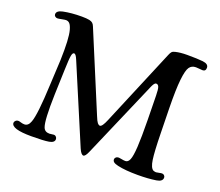

<svg xmlns="http://www.w3.org/2000/svg" viewBox="-119 -875 1206 1054"><g transform="rotate(20 484.5 -348.0)"><path d="M154.8 -295.4 162.1 -440.4Q164.1 -503.9 161.9 -547.1Q159.7 -590.3 153.1 -614Q146.5 -637.7 137.7 -647.5Q128.9 -657.2 115.7 -657.2Q109.4 -657.2 91.8 -653.6Q74.2 -649.9 66.9 -649.9Q59.6 -649.9 53.7 -654.8Q47.9 -659.7 47.9 -667Q47.9 -688 83 -695.3Q130.4 -705.1 190.9 -705.1Q218.8 -705.1 235.4 -701.7Q248.5 -698.7 255.1 -692.6Q261.7 -686.5 266.1 -675.3L455.6 -220.7Q466.3 -193.8 473.6 -184.8Q481 -175.8 488.3 -175.8Q501.5 -175.8 520 -220.7L708.5 -669.9Q713.9 -683.1 719.5 -689.2Q725.1 -695.3 738.3 -698.2Q766.6 -705.1 806.2 -705.1Q866.2 -705.1 897.9 -701.7Q932.1 -697.8 932.1 -675.3Q932.1 -654.8 913.1 -654.8Q909.2 -654.8 896.5 -656.2Q883.8 -657.7 874.5 -657.7Q850.1 -657.7 837.2 -639.6Q824.2 -621.6 817.9 -564Q811.5 -506.3 813.5 -397L816.4 -252Q818.4 -143.6 825 -98.9Q831.5 -54.2 849.1 -44.4Q859.9 -40.5 865.5 -41Q871.1 -41.5 882.1 -43.9Q893.1 -46.4 899.4 -46.4Q906.7 -46.4 912.1 -41Q917.5 -35.6 917.5 -28.3Q917.5 -5.4 882.3 0Q835.9 7.3 775.4 7.3Q703.1 7.3 658.2 -2.9Q639.2 -7.3 631.6 -13.4Q624 -19.5 624 -29.3Q624 -36.1 630.1 -41.5Q636.2 -46.9 646.5 -46.9Q651.4 -46.9 663.6 -44.2Q675.8 -41.5 686 -41.5Q701.7 -41.5 710.2 -62Q718.8 -82.5 722.2 -137.9Q725.6 -193.4 724.1 -295.4L721.7 -435.5Q721.2 -473.6 716.3 -486.3Q711.4 -499 700.2 -499Q697.8 -499 695.3 -497.8Q692.9 -496.6 690.4 -493.4Q688 -490.2 686 -487.5Q684.1 -484.9 681.4 -479.2Q678.7 -473.6 677.2 -470.2Q675.8 -466.8 672.9 -460Q669.9 -453.1 668.5 -449.7L483.9 -22.9Q470.2 9.3 459 9.3Q445.8 9.3 432.1 -22.5L241.7 -472.7Q230 -501 220.2 -501Q210.9 -501 207.3 -481.2Q203.6 -461.4 201.7 -397L196.8 -252Q192.4 -100.6 206.5 -63.5Q214.8 -40 242.7 -40Q249 -40 255.4 -41.5Q261.7 -43 269 -43Q276.4 -43 281.7 -36.9Q287.1 -30.8 287.1 -23.4Q287.1 -3.4 256.6 2Q226.1 7.3 153.8 7.3Q37.1 7.3 37.1 -28.8Q37.1 -35.6 43.5 -41.7Q49.8 -47.9 59.6 -47.9Q64.5 -47.9 75.2 -44.4Q85.9 -41 96.2 -41Q118.7 -41 129.4 -70.8Q147 -115.7 154.8 -295.4Z"/></g></svg>

Font: Cooper*
Style: Regular
Weight: 400
Designer: Owen Earl
Foundry: indestructible type*
Version: Version 0.001